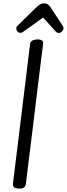

<svg xmlns="http://www.w3.org/2000/svg" viewBox="-20 -1106 397 1140"><path d="M97 14Q81 14 69 9.5Q57 5 57 -14Q57 -14 57.5 -19Q58 -24 60.5 -46Q63 -68 69.5 -118.5Q76 -169 87 -259.5Q98 -350 115.5 -492Q133 -634 158 -840Q160 -860 173.5 -866Q187 -872 203 -872Q217 -872 226.5 -867.5Q236 -863 236 -848Q236 -848 235 -838.5Q234 -829 230.5 -801Q227 -773 220 -718Q213 -663 202 -572Q191 -481 174.5 -345Q158 -209 134 -18Q132 1 121.5 7.5Q111 14 97 14ZM328 -910Q319 -910 307 -923L236 -1002L116 -916Q110 -911 101 -911Q91 -911 84 -919Q77 -927 77 -937Q77 -946 81 -950L188 -1055Q202 -1069 214 -1077.5Q226 -1086 241 -1086Q255 -1086 264 -1080Q273 -1074 280 -1063L351 -955Q357 -945 357 -940Q357 -928 347.5 -919Q338 -910 328 -910Z"/></svg>

Font: Kite One
Style: Regular
Weight: 400
Designer: Eduardo Rodriguez Tunni
Foundry: Eduardo Rodriguez Tunni
Version: Version 1.002; ttfautohint (v1.8.4.7-5d5b);gftools[0.9.23]